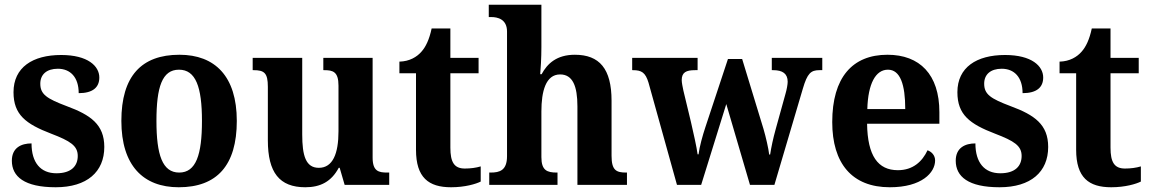

<svg xmlns="http://www.w3.org/2000/svg" viewBox="-20 -780 4851 810"><path d="M215 10C347 10 420 -55 420 -160C420 -255 362 -295 262 -332C177 -364 150 -382 150 -427C150 -466 177 -490 224 -490C277 -490 312 -454 312 -387C371 -387 399 -411 399 -453C399 -501 351 -548 238 -548C118 -548 37 -496 37 -391C37 -296 89 -257 196 -216C277 -185 308 -165 308 -122C308 -80 281 -49 218 -49C151 -49 113 -94 113 -175C70 -175 30 -157 30 -102C30 -35 83 10 215 10Z M734 10C895 10 979 -82 979 -270C979 -458 887 -549 737 -549C576 -549 492 -458 492 -270C492 -82 584 10 734 10ZM736 -52C665 -52 640 -127 640 -270C640 -413 664 -486 735 -486C806 -486 832 -413 832 -270C832 -127 807 -52 736 -52Z M1268 10C1332 10 1378 -14 1409 -72H1413L1434 0H1622V-52H1614C1578 -52 1552 -57 1552 -115V-536H1344V-484H1348C1384 -484 1408 -478 1408 -419V-226C1408 -132 1384 -72 1325 -72C1270 -72 1255 -123 1255 -213V-536H1046V-484H1050C1095 -484 1110 -472 1110 -414V-188C1110 -52 1159 10 1268 10Z M1883 10C1942 10 1988 -4 2008 -14V-78C1988 -72 1965 -69 1941 -69C1896 -69 1880 -96 1880 -157V-471H1999V-536H1880V-660H1801C1791 -613 1776 -582 1758 -562C1739 -540 1708 -521 1665 -520V-471H1735V-148C1735 -31 1788 10 1883 10Z M2044 0H2332V-52H2329C2288 -52 2264 -61 2264 -117V-310C2264 -394 2282 -466 2343 -466C2396 -466 2416 -417 2416 -331V0H2625V-52H2622C2580 -52 2560 -61 2560 -123V-355C2560 -490 2509 -549 2405 -549C2329 -549 2289 -512 2265 -467H2259C2261 -487 2264 -536 2264 -581V-760H2042V-708H2053C2078 -708 2119 -700 2119 -647V-121C2119 -61 2088 -52 2050 -52H2044Z M2716 -431 2836 0H2938L3044 -341L3144 0H3247L3367 -406C3386 -471 3401 -484 3437 -484H3449V-536H3236V-484H3242C3282 -484 3303 -469 3303 -435C3303 -424 3299 -402 3294 -385L3253 -237C3241 -194 3234 -160 3229 -128H3225C3222 -154 3211 -202 3201 -236L3111 -531H3051L2956 -244C2944 -208 2931 -161 2927 -129H2923C2919 -160 2906 -217 2895 -265L2863 -398C2860 -413 2856 -431 2856 -442C2856 -475 2875 -484 2912 -484H2923V-536H2647V-484H2650C2687 -484 2703 -474 2716 -431Z M3734 10C3869 10 3925 -52 3925 -103C3925 -125 3910 -140 3893 -146C3871 -99 3832 -62 3768 -62C3684 -62 3640 -122 3638 -258H3943V-307C3943 -466 3860 -549 3724 -549C3576 -549 3491 -453 3491 -265C3491 -91 3574 10 3734 10ZM3799 -320H3639C3642 -427 3674 -486 3726 -486C3778 -486 3799 -423 3799 -320Z M4197 10C4329 10 4402 -55 4402 -160C4402 -255 4344 -295 4244 -332C4159 -364 4132 -382 4132 -427C4132 -466 4159 -490 4206 -490C4259 -490 4294 -454 4294 -387C4353 -387 4381 -411 4381 -453C4381 -501 4333 -548 4220 -548C4100 -548 4019 -496 4019 -391C4019 -296 4071 -257 4178 -216C4259 -185 4290 -165 4290 -122C4290 -80 4263 -49 4200 -49C4133 -49 4095 -94 4095 -175C4052 -175 4012 -157 4012 -102C4012 -35 4065 10 4197 10Z M4668 10C4727 10 4773 -4 4793 -14V-78C4773 -72 4750 -69 4726 -69C4681 -69 4665 -96 4665 -157V-471H4784V-536H4665V-660H4586C4576 -613 4561 -582 4543 -562C4524 -540 4493 -521 4450 -520V-471H4520V-148C4520 -31 4573 10 4668 10Z"/></svg>

Font: Noto Serif Myanmar SemiCondensed
Style: Bold
Weight: 700
Width: 4
Designer: Ben Mitchell and the Monotype Design Team
Foundry: Monotype Imaging Inc.
Version: Version 2.106